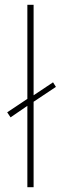

<svg xmlns="http://www.w3.org/2000/svg" viewBox="-20 -780 253 800"><path d="M94 0V-339L24 -291L10 -312L94 -368V-760H120V-383L201 -437L213 -418L120 -356V0Z"/></svg>

Font: Noto Sans Kannada Thin
Style: Regular
Weight: 100
Designer: Jelle Bosma - Monotype Design Team
Foundry: Monotype Imaging Inc.
Version: Version 2.005; ttfautohint (v1.8.4.7-5d5b)